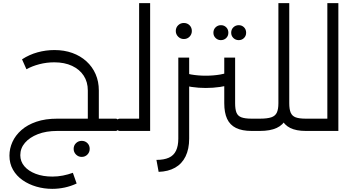

<svg xmlns="http://www.w3.org/2000/svg" viewBox="-20 -832 2234 1220"><path d="M628 0V-78H715V0ZM538 0V-257Q538 -311 512 -351Q486 -391 438 -413.5Q390 -436 325 -436Q276 -436 230 -424Q184 -412 148 -392L120 -455Q166 -485 218.5 -499.5Q271 -514 326 -514Q388 -514 439.5 -495.5Q491 -477 529 -442.5Q567 -408 587.5 -361Q608 -314 608 -257V0ZM312 368Q260 368 211.5 354Q163 340 124 313Q85 286 62.5 246.5Q40 207 40 157Q40 112 59 70Q78 28 116 -5.5Q154 -39 211 -58.5Q268 -78 344 -78V0Q273 0 220.5 20.5Q168 41 138.5 75.5Q109 110 109 154Q109 194 135 224.5Q161 255 207 272.5Q253 290 313 290Q347 290 380 283.5Q413 277 443 266L467 334Q431 351 391.5 359.5Q352 368 312 368ZM344 0V-78H643L631 0ZM715 0V-78Q727 -78 731 -67.5Q735 -57 735 -39Q735 -22 731 -11Q727 0 715 0ZM499 165Q478 165 463 150Q448 135 448 114Q448 92 463 77.5Q478 63 499 63Q521 63 535.5 77.5Q550 92 550 114Q550 135 535.5 150Q521 165 499 165Z M741 0V-78H864V-812H934V0ZM741 0Q729 0 725 -11Q721 -22 721 -40Q721 -58 725 -68Q729 -78 741 -78Z M1610 0V-78Q1622 -78 1626 -67.5Q1630 -57 1630 -39Q1630 -22 1626 -11Q1622 0 1610 0ZM1579 0Q1518 0 1479.5 -19Q1441 -38 1423 -77Q1405 -116 1405 -176V-466H1474V-176Q1474 -138 1482.5 -116.5Q1491 -95 1514 -86.5Q1537 -78 1579 -78H1610V0ZM1287 -273Q1242 -273 1198 -279.5Q1154 -286 1113 -298V-380Q1152 -366 1195.5 -358.5Q1239 -351 1287 -351Q1336 -351 1379.5 -358.5Q1423 -366 1462 -380V-298Q1422 -286 1378 -279.5Q1334 -273 1287 -273ZM974 184Q1022 184 1053 170Q1084 156 1098.5 125.5Q1113 95 1113 49V-466H1182V49Q1182 115 1159 162Q1136 209 1092.5 233.5Q1049 258 988 260ZM1497 -577Q1477 -577 1463 -590.5Q1449 -604 1449 -624Q1449 -645 1463 -658.5Q1477 -672 1497 -672Q1517 -672 1530.5 -658.5Q1544 -645 1544 -624Q1544 -604 1530.5 -590.5Q1517 -577 1497 -577ZM1383 -577Q1364 -577 1350 -590.5Q1336 -604 1336 -624Q1336 -645 1350 -658.5Q1364 -672 1384 -672Q1404 -672 1417.5 -658.5Q1431 -645 1431 -624Q1431 -604 1417.5 -590.5Q1404 -577 1383 -577ZM1148 -584Q1127 -584 1112 -599Q1097 -614 1097 -635Q1097 -657 1112 -671.5Q1127 -686 1148 -686Q1170 -686 1184.5 -671.5Q1199 -657 1199 -635Q1199 -614 1184.5 -599Q1170 -584 1148 -584Z M1610 0V-78H1631Q1678 -78 1703.5 -86.5Q1729 -95 1739 -116.5Q1749 -138 1749 -176V-812H1818V-176Q1818 -116 1798.5 -77Q1779 -38 1738 -19Q1697 0 1631 0ZM1923 0Q1862 0 1824 -19Q1786 -38 1767.5 -77Q1749 -116 1749 -176H1818Q1818 -138 1827 -116.5Q1836 -95 1858.5 -86.5Q1881 -78 1923 -78H1937V0ZM1937 0V-78Q1950 -78 1953.5 -67.5Q1957 -57 1957 -39Q1957 -22 1953.5 -11Q1950 0 1937 0ZM1610 0Q1598 0 1594 -11Q1590 -22 1590 -40Q1590 -58 1594 -68Q1598 -78 1610 -78Z M1937 0V-78H2060V-812H2130V0ZM1937 0Q1925 0 1921 -11Q1917 -22 1917 -40Q1917 -58 1921 -68Q1925 -78 1937 -78Z"/></svg>

Font: Alexandria Light
Style: Regular
Weight: 300
Designer: Mohamed Gaber
Foundry: Kief Type Foundry
Version: Version 5.100